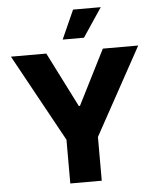

<svg xmlns="http://www.w3.org/2000/svg" viewBox="-62 -1009 868 1062"><g transform="rotate(-5 372.0 -478.5)"><path d="M312.1 -796.5H430.4L537.6 -956.7H383.9ZM18.8 -727.3 284.8 -242.9V0H459.5V-242.9L725.5 -727.3H529.1L375.4 -422.9H369L215.2 -727.3Z"/></g></svg>

Font: TID UI Extra Bold
Style: Regular
Weight: 800
Designer: The TID Project Authors
Foundry: Bakken & Bæck
Version: Version 1.001;hotconv 1.0.109;makeotfexe 2.5.65596